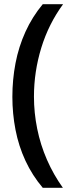

<svg xmlns="http://www.w3.org/2000/svg" viewBox="-20 -738 351 916"><path d="M39 -276Q39 -358 54 -436.5Q69 -515 101.5 -586.5Q134 -658 184 -718H281Q212 -624 177 -510Q142 -396 142 -277Q142 -200 157.5 -123.5Q173 -47 204 24Q235 95 280 158H184Q134 99 101.5 29Q69 -41 54 -118.5Q39 -196 39 -276Z"/></svg>

Font: Noto Sans Symbols Medium
Style: Regular
Weight: 500
Version: Version 2.002